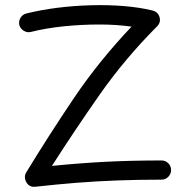

<svg xmlns="http://www.w3.org/2000/svg" viewBox="-20 -708 729 742"><path d="M54.7 -611.3Q51.3 -626 59.3 -639.2Q67.4 -652.3 81.5 -655.8Q138.2 -669.9 202.4 -678Q266.6 -686 332 -687.7Q397.5 -689.5 457.8 -684.6Q518.1 -679.7 566.9 -668Q590.3 -663.1 596.4 -642.3Q602.5 -621.6 586.9 -606Q462.4 -481 365.2 -342.3Q268.1 -203.6 180.7 -66.9Q288.6 -77.6 387.9 -82.8Q487.3 -87.9 604 -87.9Q619.6 -87.9 630.4 -77.1Q641.1 -66.4 641.1 -50.8Q641.1 -35.6 630.4 -24.7Q619.6 -13.7 604 -13.7Q514.2 -13.7 434.3 -10.7Q354.5 -7.8 277.1 -1.7Q199.7 4.4 116.7 13.7Q92.8 16.1 81.8 -3.9Q70.8 -23.9 81.5 -42Q167.5 -183.1 264.6 -327.4Q361.8 -471.7 488.3 -605Q431.6 -613.3 363 -613.3Q294.4 -613.3 225.6 -606.2Q156.7 -599.1 99.1 -584.5Q85 -581.1 71.8 -589.1Q58.6 -597.2 54.7 -611.3Z"/></svg>

Font: Mikhak-FD Regular
Style: FD-Regular
Weight: 400
Designer: Amin Abedi
Version: Version 3.2